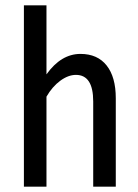

<svg xmlns="http://www.w3.org/2000/svg" viewBox="-20 -703 521 723"><path d="M155 -423Q210 -500 283 -500Q347 -500 381.5 -456.5Q416 -413 416 -333V0H331V-321Q331 -421 266 -421Q237 -421 207 -399Q177 -377 155 -339V0H70V-683H155Z"/></svg>

Font: Ropa Sans
Style: Regular
Weight: 400
Designer: Botio Nikoltchev
Foundry: Botio Nikoltchev
Version: Version 1.100